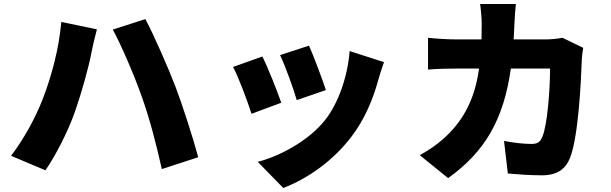

<svg xmlns="http://www.w3.org/2000/svg" viewBox="-20 -831 3040 955"><path d="M192 -337C157 -246 97 -137 35 -56L206 16C256 -56 318 -176 353 -276C384 -364 421 -495 435 -570C439 -593 453 -653 462 -685L285 -722C273 -588 237 -453 192 -337ZM686 -348C725 -239 756 -118 785 10L966 -49C938 -153 885 -316 852 -402C817 -493 746 -656 703 -736L541 -684C583 -607 649 -454 686 -348Z M1517 -604 1373 -557C1400 -501 1442 -383 1456 -333L1601 -383C1586 -430 1537 -560 1517 -604ZM1890 -522 1719 -577C1710 -453 1663 -317 1597 -234C1514 -129 1368 -53 1262 -26L1389 104C1509 58 1635 -29 1728 -151C1794 -237 1836 -339 1862 -435C1869 -459 1876 -483 1890 -522ZM1285 -550 1139 -498C1166 -450 1214 -319 1231 -265L1379 -320C1359 -378 1313 -494 1285 -550Z M2881 -593 2778 -643C2750 -638 2720 -635 2695 -635H2535L2539 -717C2540 -741 2543 -787 2546 -811H2368C2372 -787 2376 -736 2376 -714L2375 -635H2250C2212 -635 2155 -638 2109 -643V-485C2155 -489 2219 -490 2250 -490H2363C2345 -364 2303 -260 2216 -170C2170 -122 2115 -85 2068 -59L2209 55C2394 -78 2485 -237 2521 -490H2716C2716 -381 2702 -207 2678 -152C2668 -127 2657 -115 2623 -115C2585 -115 2534 -121 2487 -130L2506 32C2553 36 2613 41 2675 41C2751 41 2793 10 2815 -45C2857 -150 2870 -423 2874 -538C2874 -548 2878 -577 2881 -593Z"/></svg>

Font: ChiuKong Gothic MN Heavy
Style: Regular
Weight: 900
Designer: Ryoko NISHIZUKA 西塚涼子 (kana, bopomofo & ideographs); Paul D. Hunt (Latin, Greek & Cyrillic); Sandoll Communications 산돌커뮤니
Foundry: Adobe
Version: Version 1.300